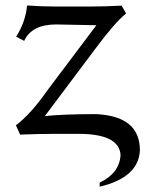

<svg xmlns="http://www.w3.org/2000/svg" viewBox="-20 -497 549 713"><path d="M350.1 196.3V181.2Q423.3 146.5 427.7 79.1Q423.3 0 271 0H193.4Q124 0 54.7 2.9L39.1 -31.7Q95.2 -74.2 155.3 -160.6L337.9 -403.3L189 -406.2Q97.7 -406.2 69.8 -345.2L40 -360.8Q74.7 -415 80.6 -476.6Q136.7 -472.7 192.9 -472.7H307.1Q369.6 -472.7 431.6 -476.1L448.2 -446.8Q407.7 -415 333 -314.5L146.5 -65.9Q214.4 -73.2 336.4 -73.2Q499.5 -65.9 499.5 61Q495.1 162.1 350.1 196.3Z"/></svg>

Font: Kelvinch
Style: Regular
Weight: 400
Designer: Paul James MIller
Foundry: High-Logic / Made with FontCreator
Version: Version 3.30 September 23, 2016